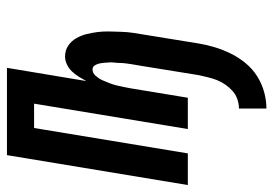

<svg xmlns="http://www.w3.org/2000/svg" viewBox="-149 -423 786 552"><g transform="rotate(-90 244.0 -147.0)"><path d="M208 226V147Q221 147 234.5 142.5Q248 138 258.5 128.5Q269 119 277 107.5Q285 96 290 83Q295 70 298 57Q301 44 304 31L331 -136Q332 -143 333.5 -150.5Q335 -158 336 -165.5Q337 -173 338 -180.5Q339 -188 339 -195.5Q339 -203 340 -210.5Q341 -218 340.5 -225.5Q340 -233 339.5 -240Q339 -247 337.5 -254Q336 -261 332 -267.5Q328 -274 320 -274Q310 -274 302 -265Q294 -256 289.5 -246Q285 -236 281 -225.5Q277 -215 274.5 -205Q272 -195 270 -184.5Q268 -174 266 -164L239 0H149L222 -442H152L79 0H-12L74 -520H325L287 -292Q293 -303 299.5 -313.5Q306 -324 314.5 -333Q323 -342 334.5 -347.5Q346 -353 357 -353Q375 -353 388.5 -344Q402 -335 410 -321Q418 -307 422 -291Q426 -275 428 -258.5Q430 -242 429.5 -225Q429 -208 428.5 -191Q428 -174 425.5 -157Q423 -140 420 -123L395 31Q391 55 384 78Q377 101 366 123.5Q355 146 338.5 166Q322 186 300.5 199.5Q279 213 255 219.5Q231 226 208 226Z"/></g></svg>

Font: Iosevka Semibold Oblique
Style: Regular
Weight: 600
Italic angle: -9°
Monospace: yes
Designer: Belleve Invis
Foundry: Belleve Invis
Version: Version 32.5.0; ttfautohint (v1.8.4)